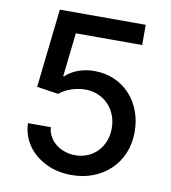

<svg xmlns="http://www.w3.org/2000/svg" viewBox="-82 -798 785 880"><g transform="rotate(10 310.0 -358.5)"><path d="M71.7 -189.6H178.3Q180.4 -164.1 192.3 -144.2Q204.2 -124.3 222.3 -110.6Q240.4 -96.9 263.3 -89.7Q286.2 -82.4 310 -82.4Q341.3 -82.4 367.7 -93.6Q394.2 -104.8 413.4 -124.8Q432.5 -144.9 443.4 -172.6Q454.2 -200.3 454.2 -233Q454.2 -266 443 -294.2Q431.8 -322.4 412.1 -342.9Q392.4 -363.3 365.1 -375Q337.7 -386.7 305.4 -387.1Q290.5 -387.1 274 -384.4Q257.5 -381.7 241.5 -376.6Q225.5 -371.4 210.9 -363.8Q196.4 -356.2 185 -345.9L84.5 -360.8L125.4 -727.3H525.2V-633.2H216.6L193.5 -429.7H197.8Q208.5 -440.3 222.8 -449.2Q237.2 -458.1 254.4 -464.5Q271.7 -470.9 290.8 -474.4Q310 -478 330.3 -478Q382.1 -478 424.4 -459.3Q466.6 -440.7 497 -407.8Q527.3 -375 543.9 -330.6Q560.4 -286.2 560.4 -235.1Q560.7 -181.5 542.1 -136.4Q523.4 -91.3 489.9 -58.8Q456.3 -26.3 410.3 -8.2Q364.3 9.9 310 9.9Q241.8 9.9 190.3 -16Q163.7 -28.8 142.2 -46.7Q120.7 -64.6 105.5 -86.6Q90.2 -108.7 81.5 -134.8Q72.8 -160.9 71.7 -189.6Z"/></g></svg>

Font: Inter P Medium
Style: Regular
Weight: 500
Designer: Rasmus Andersson
Foundry: rsms
Version: Version 3.018;git-588b23468